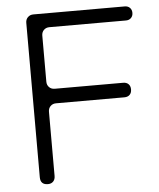

<svg xmlns="http://www.w3.org/2000/svg" viewBox="-51 -744 653 789"><g transform="rotate(-5 275.5 -350.0)"><path d="M84 -31V-668Q84 -682 93 -691Q102 -700 116 -700H493Q506 -700 514 -692Q522 -684 522 -671Q522 -658 514 -650Q506 -642 493 -642H177Q163 -642 154 -633Q145 -624 145 -610V-420Q145 -406 154 -397Q163 -388 177 -388H459Q473 -388 481 -380Q489 -372 489 -358Q489 -344 481 -336Q473 -328 459 -328H177Q163 -328 154 -319Q145 -310 145 -296V-31Q145 -17 137 -8.5Q129 0 115 0Q84 0 84 -31Z"/></g></svg>

Font: Higure Gothic
Style: Regular
Weight: 400
Designer: Yoshimichi Ohira
Foundry: Positype
Version: Version 1.000